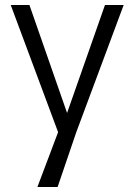

<svg xmlns="http://www.w3.org/2000/svg" viewBox="-20 -550 524 770"><path d="M249 -97 401 -530H476L286 -20L211 200H130L213 -20L23 -530H98Z"/></svg>

Font: Cooper Hewitt
Style: Book
Weight: 705
Designer: Village Type and Design LLC
Foundry: Cooper Hewitt Smithsonian Design Museum
Version: 1.000; ttfautohint (v1.8.1)